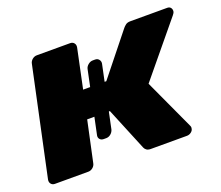

<svg xmlns="http://www.w3.org/2000/svg" viewBox="-93 -653 906 786"><g transform="rotate(-20 360.0 -260.0)"><path d="M23 0Q12 0 6 -7.5Q0 -15 2 -26L102 -494Q104 -505 113 -512.5Q122 -520 133 -520H278Q289 -520 295 -512.5Q301 -505 299 -494L263 -323H364L508 -503Q512 -508 519.5 -514Q527 -520 540 -520H701Q711 -520 716 -513.5Q721 -507 720 -498Q719 -491 712 -483L523 -254L624 -35Q625 -33 626 -30Q627 -27 626 -22Q625 -13 616.5 -6.5Q608 0 598 0H440Q429 0 422.5 -4.5Q416 -9 413 -16L336 -203H237L199 -26Q197 -15 188 -7.5Q179 0 168 0ZM273 -104Q262 -104 256 -111.5Q250 -119 253 -130L309 -396Q311 -406 320.5 -414Q330 -422 341 -422H351Q362 -422 368 -414Q374 -406 372 -396L316 -130Q313 -119 304 -111.5Q295 -104 284 -104Z"/></g></svg>

Font: Rubik Light ExtraBold
Style: Italic
Weight: 800
Italic angle: -12°
Version: Version 2.104